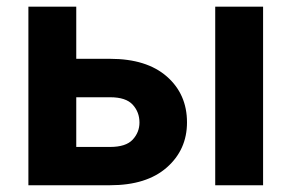

<svg xmlns="http://www.w3.org/2000/svg" viewBox="-20 -548 868 568"><path d="M153.3 -374H305.7Q413.6 -374 473.4 -321.8Q533.2 -269.5 533.2 -186Q533.2 -105 473.4 -52.5Q413.6 0 305.7 0H64V-528.3H205.6V-113.3H305.7Q352.5 -113.3 372.6 -135Q392.6 -156.7 392.6 -185.5Q392.6 -216.3 372.6 -238.3Q352.5 -260.3 305.7 -260.3H153.3ZM758.3 -528.3V0H616.7V-528.3Z"/></svg>

Font: RobotoDEMO
Style: Regular
Weight: 400
Designer: Christian Robertson
Foundry: Google
Version: Version 2.136